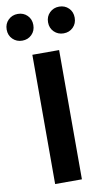

<svg xmlns="http://www.w3.org/2000/svg" viewBox="-149 -976 570 1024"><g transform="rotate(-10 136.0 -464.0)"><path d="M63.4 0V-700H208.4V0ZM24 -783.5Q-6.4 -783.5 -27.3 -803.9Q-48.2 -824.3 -48.2 -855.8Q-48.2 -887.3 -27.3 -907.7Q-6.4 -928.2 24 -928.2Q55 -928.2 75.6 -907.8Q96.2 -887.4 96.2 -855.9Q96.2 -824.4 75.6 -804Q55 -783.5 24 -783.5ZM248.1 -783.5Q217.7 -783.5 196.8 -803.9Q175.9 -824.3 175.9 -855.8Q175.9 -887.3 196.8 -907.7Q217.7 -928.2 248.1 -928.2Q279.1 -928.2 299.7 -907.8Q320.2 -887.4 320.2 -855.9Q320.2 -824.4 299.7 -804Q279.1 -783.5 248.1 -783.5Z"/></g></svg>

Font: Red Hat Display VF
Style: Regular
Weight: 300
Designer: Pentagram, MCKL
Foundry: Pentagram, MCKL
Version: Version 1.023